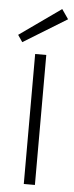

<svg xmlns="http://www.w3.org/2000/svg" viewBox="-54 -745 300 774"><g transform="rotate(5 95.5 -358.0)"><path d="M73 0V-526H118V0ZM17 -569 -2 -597 166 -716 193 -677Z"/></g></svg>

Font: DM Sans 9pt ExtraLight
Style: Regular
Weight: 250
Version: Version 4.004;gftools[0.9.30]